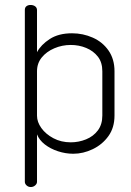

<svg xmlns="http://www.w3.org/2000/svg" viewBox="-20 -753 528 773"><path d="M104 0Q94 0 87 -6.5Q80 -13 80 -21V-713Q80 -723 86.5 -728Q93 -733 103 -733Q114 -733 121.5 -727.5Q129 -722 129 -712V-543Q145 -573 180.5 -596Q216 -619 270 -619Q314 -619 353.5 -601.5Q393 -584 417 -549.5Q441 -515 441 -466V-288Q441 -239 416.5 -205Q392 -171 353.5 -152.5Q315 -134 275 -134Q244 -134 213.5 -144Q183 -154 160.5 -171.5Q138 -189 129 -212V-21Q129 -13 121.5 -6.5Q114 0 104 0ZM265 -180Q297 -180 326.5 -192Q356 -204 374 -228Q392 -252 392 -288V-466Q392 -502 374 -525Q356 -548 327 -560Q298 -572 265 -572Q230 -572 198.5 -558.5Q167 -545 148 -521.5Q129 -498 129 -466V-287Q129 -262 146.5 -237.5Q164 -213 195 -196.5Q226 -180 265 -180Z"/></svg>

Font: Dosis ExtraLight Light
Style: Regular
Weight: 300
Version: Version 3.001; ttfautohint (v1.8.2)